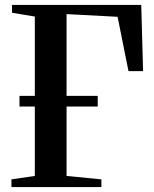

<svg xmlns="http://www.w3.org/2000/svg" viewBox="-20 -763 628 783"><path d="M26.5 0V-31.5L122 -45.5V-695.5L29 -711V-743H556L563.5 -473H504L459.5 -694.5L251.5 -705.5V-45.5L393.5 -31.5V0ZM59.5 -328.5V-372H378.5V-328.5Z"/></svg>

Font: Merriweather 96pt SemiBold
Style: Regular
Weight: 600
Version: Version 2.100